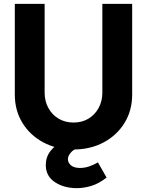

<svg xmlns="http://www.w3.org/2000/svg" viewBox="-20 -765 764 998"><path d="M362 12Q450 12 519 -25Q588 -62 627.5 -126.5Q667 -191 667 -273V-745H512V-283Q512 -239 492.5 -203.5Q473 -168 439.5 -148Q406 -128 362 -128Q319 -128 285 -148Q251 -168 231.5 -203.5Q212 -239 212 -283V-745H57V-273Q57 -191 96.5 -126.5Q136 -62 205 -25Q274 12 362 12ZM380 213Q415 213 454 201.5Q493 190 534 158L489 79Q467 92 443.5 100Q420 108 396 108Q365 108 349 94.5Q333 81 333 62Q333 43 353 23Q373 3 433 -10V-50H390Q344 -47 304.5 -28.5Q265 -10 241.5 21Q218 52 218 93Q218 150 265 181.5Q312 213 380 213Z"/></svg>

Font: Plus Jakarta Sans ExtraBold
Style: Regular
Weight: 800
Designer: Gumpita Rahayu
Foundry: Tokotype
Version: Version 2.004; ttfautohint (v1.8.3)